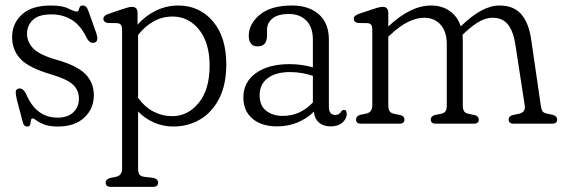

<svg xmlns="http://www.w3.org/2000/svg" viewBox="-20 -460 2092 714"><path d="M194.5 -22.5Q231.5 -22.5 252.5 -42.2Q273.5 -62 273.5 -93Q273.5 -123.5 252.5 -144.2Q231.5 -165 171.5 -183Q88.5 -207 56.8 -240.2Q25 -273.5 25 -322.5Q25 -372 61.2 -405.8Q97.5 -439.5 169 -439.5Q212.5 -439.5 234.2 -428.2Q256 -417 266.5 -417Q271 -417 272.5 -422.8Q274 -428.5 276.8 -434Q279.5 -439.5 288 -439.5Q294.5 -439.5 299.5 -435.2Q304.5 -431 309 -418.5L338 -337Q347.5 -308.5 334 -302.5Q315.5 -294.5 302.5 -319Q279.5 -366.5 246.5 -386.5Q213.5 -406.5 171 -406.5Q123 -406.5 101.8 -385.5Q80.5 -364.5 80.5 -335Q80.5 -303.5 104 -279.5Q127.5 -255.5 191 -237.5Q267 -216 298 -184.2Q329 -152.5 329 -105.5Q329 -56 293.5 -22.8Q258 10.5 195 10.5Q163.5 10.5 144.5 3Q125.5 -4.5 115.8 -12Q106 -19.5 102 -19.5Q96 -19.5 95 -12Q94 -4.5 92.2 3Q90.5 10.5 81.5 10.5Q68 10.5 64.5 -6.5L42.5 -90Q38 -110 38.5 -118.5Q39 -127 47 -130Q64 -136 77 -110.5Q114 -22.5 194.5 -22.5Z M491.5 -411.5V-368.5Q522 -402.5 561 -421Q600 -439.5 642.5 -439.5Q721.5 -439.5 771.5 -381Q821.5 -322.5 821.5 -221Q821.5 -145 795 -93.5Q768.5 -42 724 -15.8Q679.5 10.5 625 10.5Q586 10.5 552.2 -4.5Q518.5 -19.5 493.5 -45.5V167Q493.5 181 498 188.2Q502.5 195.5 516.5 197.5L552.5 202Q568 206.5 568 219.5Q568 235 548.5 235H392.5Q373 235 373 219.5Q373 207 388.5 202L411 197.5Q434 193 434 167V-349Q434 -362 429.8 -367.5Q425.5 -373 415.5 -374L380.5 -374.5Q364.5 -377.5 364.5 -390Q364.5 -402 383.5 -408.5L437 -426.5Q450.5 -431 457.8 -432.8Q465 -434.5 471 -434.5Q491.5 -434.5 491.5 -411.5ZM622 -398.5Q583 -398.5 550.8 -380.2Q518.5 -362 493.5 -330V-96Q518 -62 550.8 -45Q583.5 -28 620.5 -28Q678.5 -28 719 -77.5Q759.5 -127 759.5 -215.5Q759.5 -301 720.2 -349.8Q681 -398.5 622 -398.5Z M885 -97.5Q885 -154.5 931.5 -188Q978 -221.5 1056.5 -221.5Q1102.5 -221.5 1143.5 -209.5V-312.5Q1143.5 -359 1119.2 -383.5Q1095 -408 1054 -408Q1014 -408 993.5 -391.5Q973 -375 973 -349V-328Q973 -287.5 938 -287.5Q920.5 -287.5 912.8 -298.5Q905 -309.5 905 -326Q905 -371 946.2 -405.2Q987.5 -439.5 1065.5 -439.5Q1129 -439.5 1166 -406.5Q1203 -373.5 1203 -313V-62.5Q1203 -32.5 1227.5 -32.5Q1241 -32.5 1248 -44Q1253.5 -51.5 1258.5 -51.5Q1269.5 -51.5 1269.5 -36.5Q1269.5 -18.5 1253.5 -4.2Q1237.5 10 1210 10Q1182 10 1165.5 -4.8Q1149 -19.5 1147.5 -45Q1121.5 -19 1086.2 -4.5Q1051 10 1010.5 10Q952.5 10 918.8 -18.8Q885 -47.5 885 -97.5ZM945.5 -106Q945.5 -67 970 -48Q994.5 -29 1031.5 -29Q1096.5 -29 1143.5 -79V-178Q1124 -184.5 1102.8 -188.2Q1081.5 -192 1058 -192Q1006 -192 975.8 -169.5Q945.5 -147 945.5 -106Z M1424 -411.5V-361.5Q1506.5 -439.5 1583 -439.5Q1623 -439.5 1652 -419.5Q1681 -399.5 1693.5 -362Q1772.5 -439.5 1837 -439.5Q1890 -439.5 1918 -407.5Q1946 -375.5 1955 -315.5L1991 -68Q1993 -54 1997 -47Q2001 -40 2014 -37.5L2036 -33Q2052 -27.5 2052 -15.5Q2052 0 2032.5 0H1890.5Q1871.5 0 1871.5 -15.5Q1871.5 -27.5 1886 -32L1908.5 -36.5Q1935 -42 1931.5 -67L1896.5 -294.5Q1889 -343.5 1869 -368.8Q1849 -394 1811 -394Q1789.5 -394 1765 -381.2Q1740.5 -368.5 1708.5 -338.5L1700 -330.5Q1701 -320.5 1701 -310V-68Q1701 -53.5 1705.8 -46.2Q1710.5 -39 1724 -36.5L1746 -32Q1760.5 -27.5 1760.5 -15.5Q1760.5 0 1742 0H1600.5Q1582 0 1582 -15.5Q1582 -27.5 1596.5 -32L1618.5 -36.5Q1632 -39 1636.8 -46.2Q1641.5 -53.5 1641.5 -68V-294.5Q1641.5 -343 1618.2 -368.5Q1595 -394 1557.5 -394Q1530 -394 1498.5 -379Q1467 -364 1431.5 -330.5L1424 -323.5V-68Q1424 -53.5 1429 -46.2Q1434 -39 1447 -36.5L1469.5 -32Q1484 -27.5 1484 -15.5Q1484 0 1465 0H1323.5Q1304 0 1304 -15.5Q1304 -28 1319.5 -33L1341.5 -37.5Q1364.5 -42 1364.5 -68V-349Q1364.5 -362 1360.5 -367.5Q1356.5 -373 1346.5 -374L1311.5 -374.5Q1295.5 -377.5 1295.5 -390Q1295.5 -402 1314.5 -408.5L1370 -427Q1383.5 -431.5 1390.8 -433Q1398 -434.5 1403.5 -434.5Q1424 -434.5 1424 -411.5Z"/></svg>

Font: Fraunces 144pt SuperSoft Light
Style: Regular
Weight: 300
Version: Version 1.000;[0bf87f6ff]